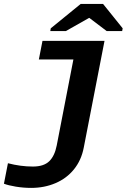

<svg xmlns="http://www.w3.org/2000/svg" viewBox="-50 -733 670 961"><path d="M106 207.5Q67.4 207.5 29.1 201.2Q-9.3 194.8 -30.3 186.5L-10.3 84Q53.2 100.6 114.7 100.6Q168.9 100.6 196.3 74.2Q223.6 47.9 233.9 -4.9L317.4 -435.5H144.5L162.6 -528.3H473.1L369.1 6.3Q356.9 69.3 320.1 114.7Q283.2 160.2 227.5 183.8Q171.9 207.5 106 207.5ZM564 -591.3 561.5 -577.6H483.9L397.5 -643.1H395.5L279.8 -577.6H201.7L204.1 -591.3L354 -713.4H465.8Z"/></svg>

Font: Cousine
Style: Bold Italic
Weight: 700
Italic angle: -12°
Monospace: yes
Designer: Steve Matteson
Foundry: Ascender Corporation
Version: Version 1.20